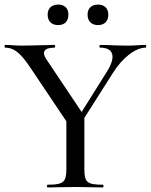

<svg xmlns="http://www.w3.org/2000/svg" viewBox="-22 -822 661 842"><path d="M233 -712C262 -712 278 -729 278 -758C278 -785 262 -802 233 -802C204 -802 187 -785 187 -758C187 -729 204 -712 233 -712ZM408 -712C436 -712 453 -729 453 -758C453 -785 436 -802 408 -802C379 -802 362 -785 362 -758C362 -729 379 -712 408 -712ZM617 -625C588 -625 572 -622 540 -622C483 -622 455 -625 417 -625C413 -625 413 -613 417 -613C477 -613 488 -573 447 -508L336 -331L182 -561C160 -593 170 -613 217 -613C221 -613 221 -625 217 -625C182 -625 123 -622 69 -622C47 -622 23 -625 1 -625C-3 -625 -3 -613 1 -613C37 -613 66 -593 110 -527L269 -290V-81C269 -23 256 -12 187 -12C183 -12 183 0 187 0C220 0 263 -2 308 -2C356 -2 396 0 429 0C433 0 433 -12 429 -12C359 -12 348 -23 348 -81V-305L473 -502C515 -569 572 -613 617 -613C620 -613 620 -625 617 -625Z"/></svg>

Font: Cormorant Infant Book
Style: Regular
Weight: 500
Designer: Christian Thalmann (Catharsis Fonts)
Version: Version 1.000;PS 002.000;hotconv 1.0.88;makeotf.lib2.5.64775